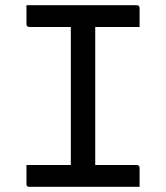

<svg xmlns="http://www.w3.org/2000/svg" viewBox="-20 -720 640 740"><path d="M347 -47H250L253 -72Q253 -91 253 -112Q253 -133 253 -152Q253 -214 253 -276.5Q253 -339 253 -401.5Q253 -464 253 -527Q253 -590 253 -653H352L347 -628Q347 -612 347 -593.5Q347 -575 347 -558Q347 -494 347 -430Q347 -366 347 -302Q347 -238 347 -174.5Q347 -111 347 -47ZM518 0H93Q90 0 88 -0.5Q86 -1 84.5 -2.5Q83 -4 82.5 -6Q82 -8 82 -11Q82 -24 82 -35.5Q82 -47 82 -59Q82 -71 82 -84H507Q511 -84 513 -82.5Q515 -81 516.5 -79Q518 -77 518 -73Q518 -60 518 -48Q518 -36 518 -24.5Q518 -13 518 0ZM82 -700H507Q512 -700 515 -697Q518 -694 518 -689Q518 -679 518 -670Q518 -661 518 -652.5Q518 -644 518 -635Q518 -626 518 -616H93Q88 -616 85 -619Q82 -622 82 -627Q82 -637 82 -646Q82 -655 82 -663.5Q82 -672 82 -681Q82 -690 82 -700Z"/></svg>

Font: Recursive Monospace
Style: Regular
Weight: 400
Version: Version 1.047